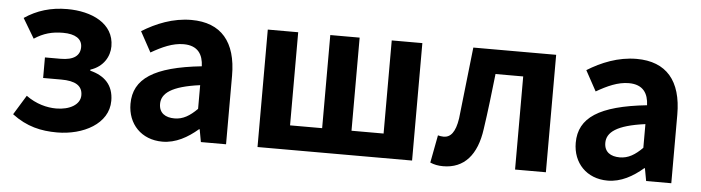

<svg xmlns="http://www.w3.org/2000/svg" viewBox="-41 -736 3331 912"><g transform="rotate(5 1624.5 -280.0)"><path d="M250 14C374 14 494 -48 494 -158C494 -234 450 -275 382 -292V-297C444 -317 472 -368 472 -416C472 -525 365 -574 248 -574C170 -574 104 -554 45 -514L101 -420C145 -449 186 -460 238 -460C296 -460 329 -439 329 -400C329 -359 299 -336 237 -336H162V-238H248C315 -238 350 -218 350 -172C350 -127 300 -99 236 -99C192 -99 140 -112 92 -147L35 -54C105 -1 174 14 250 14Z M752 14C816 14 872 -18 921 -60H924L935 0H1055V-327C1055 -488 982 -574 840 -574C752 -574 672 -541 606 -500L659 -403C711 -433 761 -456 813 -456C882 -456 906 -414 908 -359C682 -335 586 -272 586 -152C586 -56 652 14 752 14ZM800 -101C757 -101 726 -120 726 -164C726 -214 772 -251 908 -269V-156C873 -121 841 -101 800 -101Z M1205 -560V0H1942V-560H1796V-116H1643V-560H1503V-116H1350V-560Z M2091 14C2191 14 2251 -54 2268 -179C2281 -266 2291 -356 2301 -444H2433V0H2580V-560H2185C2172 -446 2160 -332 2147 -219C2137 -152 2114 -126 2081 -126C2070 -126 2062 -128 2054 -130L2029 2C2048 10 2067 14 2091 14Z M2875 14C2939 14 2995 -18 3044 -60H3047L3058 0H3178V-327C3178 -488 3105 -574 2963 -574C2875 -574 2795 -541 2729 -500L2782 -403C2834 -433 2884 -456 2936 -456C3005 -456 3029 -414 3031 -359C2805 -335 2709 -272 2709 -152C2709 -56 2775 14 2875 14ZM2923 -101C2880 -101 2849 -120 2849 -164C2849 -214 2895 -251 3031 -269V-156C2996 -121 2964 -101 2923 -101Z"/></g></svg>

Font: Kinto Sans
Style: Bold
Weight: 700
Designer: Authors: Ryoko NISHIZUKA  (kana & ideographs); Paul D. Hunt (Latin, Greek & Cyrillic); Wenlong ZHANG  (bopomofo); Sandol
Foundry: Adobe Systems Incorporated, ookami Inc.
Version: Version 0.001